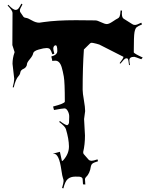

<svg xmlns="http://www.w3.org/2000/svg" viewBox="-20 -930 820 1047"><path d="M645.5 -872.1 644.5 -856Q644.5 -833 655.8 -827.1L700.7 -798.8Q707 -793.9 716.3 -793.9Q725.6 -793.9 750.5 -806.2L754.4 -796.9Q731.9 -787.6 724.6 -781Q717.3 -774.4 713.4 -754.2Q709.5 -733.9 709.5 -645Q709.5 -638.7 758.3 -616.2L750.5 -606.9Q715.8 -620.1 712.4 -620.1Q685.5 -620.1 685.5 -602.1Q685.5 -594.2 688.5 -575.2H683.6Q680.2 -605.5 677.7 -608.4Q675.3 -611.3 672.4 -611.8H668.5Q662.1 -611.8 654.8 -604Q647.5 -596.2 636.7 -583L632.3 -585.9Q653.3 -611.8 653.3 -620.1L529.3 -683.1Q525.9 -686.5 505.6 -691.7Q485.4 -696.8 480 -696.8Q474.6 -696.8 470.7 -692.9L437.5 -660.2Q430.7 -563 430.7 -440.9Q430.7 -422.4 437.5 -383.8Q444.3 -345.2 444.3 -324.2L438.5 -280.8L443.4 -190.9Q443.4 -142.1 433.6 -101.1Q433.6 -92.8 436.5 -89.8L463.4 -59.1Q469.7 -53.2 479.2 -53.2Q488.8 -53.2 511.7 -61L514.6 -50.8Q490.7 -43.5 483.9 -37.8Q477.1 -32.2 475.6 -22.9Q470.2 16.6 447.8 37.1Q443.4 42.5 443.4 46.9L445.3 76.2L432.6 75.2L430.7 47.9Q430.7 31.2 396 33.2Q391.1 33.2 389.6 33.2Q365.7 33.2 350.3 45.7Q335 58.1 325.7 97.2L318.4 95.2Q326.7 65.9 326.7 57.4Q326.7 48.8 323.2 40.5Q319.8 32.2 314.5 -3.9Q302.2 -91.8 273.4 -91.8H268.6Q269.5 -92.8 270.5 -92.8L306.6 -102.1L317.4 -53.2L318.4 -51.8Q320.3 -51.8 325.7 -57.1Q356.4 -91.8 356 -132.1Q355.5 -172.4 339.4 -226.1Q335 -240.7 302.7 -265.1L306.6 -270Q332.5 -250 345.7 -247.1Q355 -250 356.4 -262.2L357.4 -291Q358.4 -307.6 350.3 -323.2Q342.3 -338.9 331.8 -338.9Q321.3 -338.9 274.4 -330.1L269.5 -349.1Q333.5 -365.7 333.5 -376Q333.5 -481.9 327.9 -512.7Q322.3 -543.5 316.9 -561.5Q306.2 -599.1 281.7 -599.1Q271.5 -599.1 265.6 -597.2L259.8 -622.1Q292.5 -630.4 292.5 -651.9Q292.5 -683.1 283.7 -683.1Q277.8 -683.1 274.2 -677.7Q270.5 -672.4 270.5 -665Q270.5 -657.7 276.4 -637.2L265.6 -633.8Q258.3 -655.3 252.9 -661.6Q247.6 -668 233.4 -668Q219.2 -668 191.2 -659.9Q163.1 -651.9 160.9 -639.2Q158.7 -626.5 143.1 -607.9Q127.4 -589.4 127.2 -580.8Q127 -572.3 121.6 -565.2Q116.2 -558.1 110.4 -555.7Q93.8 -548.8 91.3 -537.1Q89.4 -523.9 81.5 -515.6Q65.4 -498.5 54.7 -453.1L49.3 -454.1Q57.6 -485.4 57.6 -500L48.3 -582Q48.3 -613.3 58.6 -642.1L59.6 -646L47.4 -684.1L48.3 -859.9Q48.3 -872.1 21.5 -899.9L25.4 -903.8Q51.8 -876 64.5 -876H66.4Q73.2 -876 79.1 -881.8Q85 -887.7 96.7 -910.2L102.5 -905.8Q88.4 -881.3 88.4 -873.8Q88.4 -866.2 91.3 -862.8L108.4 -837.9Q113.3 -833 122.6 -832.3Q131.8 -831.5 153.6 -818.8Q175.3 -806.2 194.3 -806.2L217.8 -809.6Q289.1 -819.8 393.6 -819.8L499.5 -818.8Q510.7 -818.8 531 -808.8Q551.3 -798.8 562.7 -798.8Q574.2 -798.8 594.5 -812.5Q614.7 -826.2 621.8 -829.3Q628.9 -832.5 632.3 -840.3Q635.7 -848.1 637.7 -873ZM529.3 -683.1Q529.3 -683.1 530.8 -682.1Q529.3 -682.1 529.3 -683.1Z"/></svg>

Font: Eater Caps
Style: Regular
Weight: 400
Version: Version 001.002